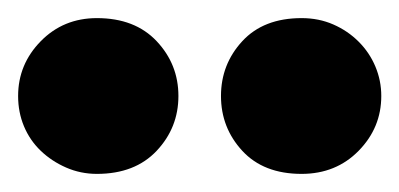

<svg xmlns="http://www.w3.org/2000/svg" viewBox="-34 -743 441 212"><path d="M-14 -637Q-14 -672 11 -697.5Q36 -723 73 -723Q115 -723 139 -697.5Q163 -672 163 -637Q163 -602 139 -576.5Q115 -551 73 -551Q55 -551 39 -558Q23 -565 11 -576.5Q-1 -588 -7.5 -603.5Q-14 -619 -14 -637ZM210 -637Q210 -672 233.5 -697.5Q257 -723 299 -723Q318 -723 334 -716Q350 -709 362 -697Q374 -685 380.5 -669.5Q387 -654 387 -637Q387 -602 362 -576.5Q337 -551 299 -551Q257 -551 233.5 -576.5Q210 -602 210 -637Z"/></svg>

Font: Baloo Bhaina
Style: Regular
Weight: 400
Designer: Manish Minz, Shuchita Grover and Ek Type
Foundry: Ek Type
Version: Version 1.443;PS 1.000;hotconv 16.6.51;makeotf.lib2.5.65220;